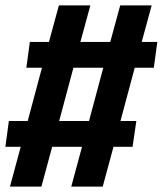

<svg xmlns="http://www.w3.org/2000/svg" viewBox="-22 -694 605 714"><path d="M479 -442 426 -244H485L471 -148H400L360 0H243L283 -148H172L132 0H15L55 -148H-2L11 -244H81L134 -442H76L89 -538H160L197 -674H314L277 -538H388L425 -674H542L505 -538H563L550 -442ZM362 -442H251L198 -244H309Z"/></svg>

Font: Fira Sans SemiBold
Style: Italic
Weight: 600
Italic angle: -8°
Designer: bBox Type GmbH & Carrois Corporate GbR & Edenspiekermann AG
Foundry: bBox Type GmbH & Carrois Corporate GbR & Edenspiekermann AG
Version: Version 4.301